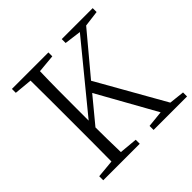

<svg xmlns="http://www.w3.org/2000/svg" viewBox="-180 -903 1079 1079"><g transform="rotate(-45 360.0 -363.0)"><path d="M629 -42 401 -444 601 -683 696 -695V-726H450V-695L550 -682L233 -295V-391C233 -491 233 -589 236 -685L344 -695V-726H54V-695L161 -685C162 -588 162 -490 162 -391V-335C162 -237 162 -138 161 -42L54 -32V0H344V-32L236 -42C234 -117 233 -186 233 -241L357 -391L552 -42L454 -32V0H720V-32Z"/></g></svg>

Font: Noto Serif CJK JP Light
Style: Regular
Weight: 300
Designer: Ryoko NISHIZUKA 西塚涼子 (kana & ideographs); Frank Grießhammer (Latin, Greek & Cyrillic); Wenlong ZHANG 张文龙 (bopomofo); San
Foundry: Adobe Systems Incorporated
Version: Version 1.001;PS 1.001;hotconv 16.6.54;makeotf.lib2.5.65590